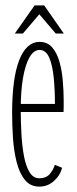

<svg xmlns="http://www.w3.org/2000/svg" viewBox="-20 -682 286 713"><path d="M126 11Q92.5 11 72.2 -14.2Q52 -39.5 41.8 -80.2Q31.5 -121 28.2 -169Q25 -217 25 -262.5Q25 -325.5 31.5 -374.8Q38 -424 51 -457.8Q64 -491.5 83 -509Q102 -526.5 127 -526.5Q156 -526.5 173.8 -506Q191.5 -485.5 200.8 -452.8Q210 -420 213.2 -381.8Q216.5 -343.5 216.5 -308Q216.5 -297 216.5 -286.5Q216.5 -276 216 -266H50.5V-296H184Q184 -348 179.5 -393.8Q175 -439.5 162.8 -468Q150.5 -496.5 127 -496.5Q105 -496.5 89.2 -468.5Q73.5 -440.5 65.2 -391.2Q57 -342 57 -278Q57 -231.5 59.5 -185.8Q62 -140 69 -102.5Q76 -65 89.8 -42.5Q103.5 -20 126 -20Q152.5 -20 166 -37.2Q179.5 -54.5 183.5 -70L210.5 -59Q203.5 -30.5 180.2 -9.8Q157 11 126 11ZM35 -557.5 108.5 -662H144L217 -557.5H187L126 -629L65 -557.5Z"/></svg>

Font: Imbue Thin
Style: Regular
Weight: 100
Designer: Tyler Finck
Foundry: Etcetera Type Company
Version: Version 1.102